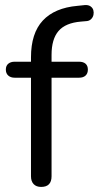

<svg xmlns="http://www.w3.org/2000/svg" viewBox="-20 -729 389 756"><path d="M142 7Q123 7 112.5 -4Q102 -15 102 -35V-423H38Q22 -423 12.5 -431.5Q3 -440 3 -455Q3 -470 12.5 -478Q22 -486 38 -486H124L102 -465V-503Q102 -598 148.5 -648Q195 -698 285 -706L314 -709Q328 -710 336.5 -704Q345 -698 347.5 -689Q350 -680 348 -670.5Q346 -661 339 -654Q332 -647 322 -646L299 -644Q238 -639 210.5 -607Q183 -575 183 -513V-471L171 -486H291Q308 -486 317 -478Q326 -470 326 -455Q326 -440 317 -431.5Q308 -423 291 -423H183V-35Q183 7 142 7Z"/></svg>

Font: Nunito
Style: Regular
Weight: 400
Designer: Vernon Adams
Foundry: Vernon Adams
Version: Version 3.602